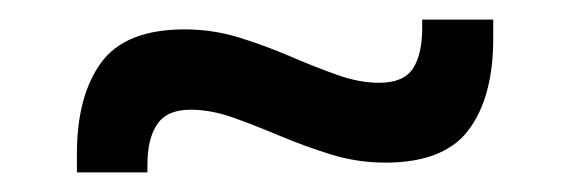

<svg xmlns="http://www.w3.org/2000/svg" viewBox="-20 -404 582 196"><path d="M373.5 -238Q345 -238 318.2 -246.2Q291.5 -254.5 266.5 -265Q241.5 -275.5 218.5 -283.8Q195.5 -292 174.5 -292Q150.5 -292 140.5 -277.2Q130.5 -262.5 130.5 -236V-228H58.5V-247Q58.5 -306 83.2 -340Q108 -374 168.5 -374Q197 -374 223.8 -365.8Q250.5 -357.5 275.5 -346.8Q300.5 -336 323.5 -327.8Q346.5 -319.5 367 -319.5Q392 -319.5 401.5 -334Q411 -348.5 411 -375.5V-384H483.5V-364.5Q483.5 -305 458.5 -271.5Q433.5 -238 373.5 -238Z"/></svg>

Font: Anek Telugu Medium
Style: Regular
Weight: 500
Designer: Omkar Bhoir (Telugu), Yesha Goshar (Latin)
Foundry: Ek Type
Version: Version 1.003